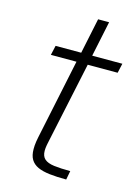

<svg xmlns="http://www.w3.org/2000/svg" viewBox="-104 -716 556 775"><g transform="rotate(15 174.5 -329.0)"><path d="M251 0Q211 0 181 -3.5Q151 -7 131.5 -16Q112 -25 102 -41.5Q92 -58 92 -85Q92 -92 92.5 -100Q93 -108 94.5 -117Q96 -126 98 -136L168 -470H61L70 -510H177L208 -658H254L223 -510H349L340 -470H215L141 -122Q140 -117 139 -111.5Q138 -106 137.5 -100.5Q137 -95 137 -90Q137 -67 150 -55.5Q163 -44 190 -40.5Q217 -37 258 -37Z"/></g></svg>

Font: Saira Thin ExtraLight
Style: Italic
Weight: 250
Italic angle: -12°
Version: Version 1.101